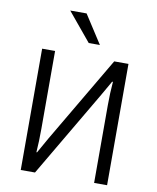

<svg xmlns="http://www.w3.org/2000/svg" viewBox="-103 -1062 930 1140"><g transform="rotate(10 362.0 -491.5)"><path d="M101.6 -731.4H179.7V-261.7Q179.7 -186.5 174.8 -120.1H178.7L230.5 -211.9L536.1 -731.4H622.1V0H543.9V-468.8Q543.9 -542 549.8 -610.4H544.9L495.1 -523.4L187.5 0H101.6ZM226.6 -983.4H325.2L435.5 -812.5H368.2Z"/></g></svg>

Font: Gothic A1
Style: Regular
Weight: 400
Designer: HanYang I&C Co.,Ltd.
Foundry: HanYang I&C Co.,Ltd.
Version: Version 2.50